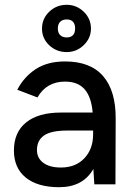

<svg xmlns="http://www.w3.org/2000/svg" viewBox="-20 -768 557 800"><path d="M369 -64Q326 12 226 12Q137 12 87.5 -28Q38 -68 38 -141Q38 -217 89 -258Q140 -299 233 -299H366Q361 -363 333 -395.5Q305 -428 251 -428Q174 -428 136 -362L52 -394Q80 -448 129 -480Q178 -512 251 -512Q357 -512 410 -450.5Q463 -389 462 -272L461 0H373ZM234 -70Q295 -70 331.5 -108.5Q368 -147 368 -209V-224H259Q193 -224 163.5 -203.5Q134 -183 134 -143Q134 -109 160.5 -89.5Q187 -70 234 -70ZM155 -649Q155 -690 185 -719Q215 -748 258 -748Q299 -748 329 -719Q359 -690 359 -649Q359 -609 329 -580Q299 -551 258 -551Q215 -551 185 -579.5Q155 -608 155 -649ZM258 -612Q275 -612 284 -621.5Q293 -631 293 -649Q293 -668 284 -677.5Q275 -687 258 -687Q241 -687 231 -677.5Q221 -668 221 -649Q221 -631 231 -621.5Q241 -612 258 -612Z"/></svg>

Font: Oak Sans Medium
Style: Regular
Weight: 500
Designer: Erik Kennedy, Walven
Foundry: Erik Kennedy, Walven
Version: Version 1.000